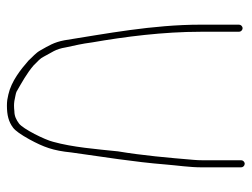

<svg xmlns="http://www.w3.org/2000/svg" viewBox="-104 -612 710 541"><g transform="rotate(90 250.5 -342.0)"><path d="M50 -661V-553C50 -417.9 75.9 -283.8 94 -169C99.7 -138.9 109.7 -124.1 122 -102C129.8 -87.7 140.9 -79.5 151 -68C176.1 -46 209.4 -19.4 247 -11L262 -8C267.3 -7.3 272.7 -7 278 -7C304.8 -7 323.7 -11.7 340.5 -24.5C348.8 -30.8 359.7 -46 373 -70C395.2 -110.9 404.9 -137 410 -188C422.2 -276.3 436.8 -364.1 444 -454.5C446.6 -487 452 -521.5 452 -556V-667C452 -672.3 447.3 -677 442 -677C436.7 -677 432 -672.3 432 -667V-556C432 -549.3 431.7 -542 431 -534C424.8 -459.8 418.6 -389.6 407 -320C400.7 -259.9 395.5 -192.4 380 -137C374.6 -114.5 343.9 -52.4 328.5 -41C318.6 -33.7 307.9 -28 294 -28C288 -27.3 282.7 -27 278 -27C274 -27 269.7 -27.3 265 -28L250 -31C246 -31.7 242.3 -32.7 239 -34C213.4 -48.7 186.9 -63.2 165 -82L150 -97C146 -101 142.7 -105.7 140 -111C128.7 -133.5 118.8 -142.8 114 -173C108.1 -200.8 103.9 -217 100 -247C83.9 -339.5 70 -447.9 70 -553V-661C70 -666.3 65.3 -671 60 -671C54.7 -671 50 -666.3 50 -661Z"/></g></svg>

Font: HoneyBee
Style: UltLit
Weight: 100
Foundry: Cannot Into Space Fonts
Version: Version 0.89